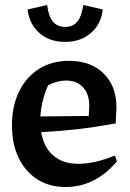

<svg xmlns="http://www.w3.org/2000/svg" viewBox="-20 -740 523 770"><path d="M243 10Q178 10 130 -20.5Q82 -51 55 -106.5Q28 -162 28 -237Q28 -315 56.5 -373Q85 -431 136 -463.5Q187 -496 257 -496Q344 -496 395.5 -445.5Q447 -395 447 -309L444 -245Q361 -230 291.5 -222Q222 -214 145 -210Q156 -148 194.5 -115.5Q233 -83 295 -83Q358 -83 441 -116L449 -93Q362 10 243 10ZM173 -398Q146 -338 142 -273L336 -275L338 -315Q338 -363 313 -390Q288 -417 245 -417Q210 -417 173 -398ZM241 -572Q178 -572 137.5 -608Q97 -644 91 -702L169 -720Q175 -673 193 -652.5Q211 -632 241 -632Q272 -632 289.5 -652.5Q307 -673 314 -720L392 -702Q386 -644 345 -608Q304 -572 241 -572Z"/></svg>

Font: Piazzolla SemiBold
Style: Regular
Weight: 600
Designer: Juan Pablo del Peral
Foundry: Huerta Tipografica
Version: Version 1.330